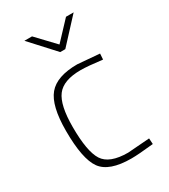

<svg xmlns="http://www.w3.org/2000/svg" viewBox="-183 -819 804 915"><g transform="rotate(-30 218.5 -361.5)"><path d="M265 -509 385 -499 383 -467Q303 -477 265 -477Q170 -477 133.5 -429Q97 -381 97 -261Q97 -126 130 -74.5Q163 -23 265 -23L385 -32L387 0Q303 9 265 9Q143 9 101.5 -48.5Q60 -106 60 -261Q60 -399 106 -454Q152 -509 265 -509ZM224 -600 103 -732H145L239 -633L332 -732H374L252 -600Z"/></g></svg>

Font: TitilliumText22L Th
Style: Thin
Weight: 100
Designer: Campivisivi
Foundry: Campivisivi
Version: 1.000